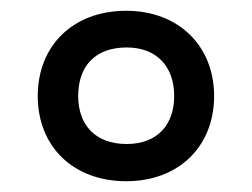

<svg xmlns="http://www.w3.org/2000/svg" viewBox="-20 -744 468 356"><path d="M214 -408C311 -408 377 -472 377 -566C377 -659 311 -724 214 -724C115 -724 50 -659 50 -566C50 -472 116 -408 214 -408ZM215 -477C156 -477 125 -513 125 -566C125 -621 156 -656 215 -656C270 -656 303 -621 303 -566C303 -513 272 -477 215 -477Z"/></svg>

Font: Noto Sans Devanagari UI Medium
Style: Regular
Weight: 500
Designer: Jelle Bosma - Monotype Design Team
Foundry: Monotype Imaging Inc.
Version: Version 2.004